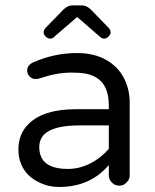

<svg xmlns="http://www.w3.org/2000/svg" viewBox="-20 -704 589 728"><path d="M184.6 -563.5 272.5 -639.6 360.4 -563.5Q366.2 -557.6 375 -557.6Q383.8 -557.6 391.6 -565.4Q399.4 -573.2 399.4 -581.5Q399.4 -589.8 392.6 -597.7L325.2 -667Q308.6 -683.6 291 -683.6H253.9Q236.3 -683.6 219.7 -667L152.3 -597.7Q145.5 -589.8 145.5 -581.1Q145.5 -573.2 153.3 -565.4Q161.1 -557.6 169.9 -557.6Q178.7 -557.6 184.6 -563.5ZM392.6 -78.1V-39.1Q392.6 -23.4 404.3 -11.7Q416 0 431.6 0Q442.4 0 449.2 -3.9Q471.7 -17.6 471.7 -39.1V-315.4Q471.7 -366.2 449.2 -409.2Q427.7 -450.2 384.8 -475.6Q337.9 -502.9 272.5 -502.9Q186.5 -502.9 106.4 -467.8Q97.7 -463.9 92.8 -459Q83 -450.2 83 -436.5Q83 -422.9 92.8 -413.6Q102.5 -404.3 114.3 -404.3L125 -405.3Q164.1 -418 192.4 -423.3Q220.7 -428.7 250.5 -428.7Q280.3 -428.7 299.8 -425.8Q339.8 -418.9 362.3 -396.5Q392.6 -366.2 392.6 -302.7V-290H269.5Q143.6 -290 87.9 -233.4Q49.8 -196.3 49.8 -136.7Q49.8 -78.1 88.9 -39.1Q105.5 -23.4 127.9 -12.7Q163.1 4.9 204.1 4.9Q313.5 4.9 381.8 -66.4ZM237.3 -63.5Q175.8 -63.5 149.4 -89.8Q128.9 -110.4 128.9 -146.5Q128.9 -174.8 147.5 -194.3Q182.6 -228.5 281.2 -228.5H392.6V-139.6Q362.3 -104.5 321.8 -84Q281.2 -63.5 237.3 -63.5Z"/></svg>

Font: FakePearl
Style: Light
Weight: 350
Version: Version 1.2